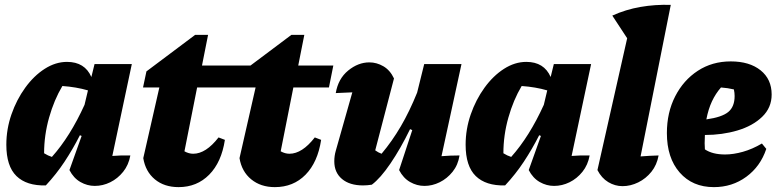

<svg xmlns="http://www.w3.org/2000/svg" viewBox="-20 -755 3193 788"><path d="M168 6Q89 8 47.5 -32.5Q6 -73 6 -161Q6 -225 27 -285.5Q48 -346 83.5 -395Q119 -444 163.5 -472.5Q208 -501 255 -501Q328 -501 355 -439L368 -492H521L441 -115Q478 -118 515 -117Q508 -78 485.5 -50Q463 -22 432.5 -7Q402 8 369 8Q338 8 310 -8Q282 -24 265 -57L315 -197L308 -200Q279 -143 245 -91.5Q211 -40 168 6ZM161 -126Q177 -116 193 -111Q268 -195 327 -325L341 -384Q293 -398 236 -402Q202 -345 181.5 -272.5Q161 -200 161 -126Z M713 13Q654 13 615.5 -19Q577 -51 568 -106L634 -396H567L581 -462L781 -612H834L809 -486H1183L1165 -396H789L737 -134Q755 -124 773 -124Q825 -124 877 -191L903 -181Q889 -89 838.5 -38Q788 13 713 13Z M1108 13Q1050 13 1011 -19Q972 -51 963 -106L1029 -396H962L976 -462L1176 -612H1229L1204 -486H1348L1330 -396H1184L1132 -134Q1150 -124 1168 -124Q1220 -124 1272 -191L1298 -181Q1284 -89 1234 -38Q1184 13 1108 13Z M1618 -57 1672 -221 1663 -225Q1624 -145 1582.5 -84Q1541 -23 1506 3Q1487 6 1470 6Q1415 6 1383.5 -20.5Q1352 -47 1352 -93Q1352 -115 1358 -136L1426 -376Q1392 -374 1358 -373Q1368 -432 1409 -465.5Q1450 -499 1496 -499Q1526 -499 1553.5 -483Q1581 -467 1597 -433L1520 -138Q1532 -129 1546 -124Q1589 -175 1625 -236.5Q1661 -298 1692 -375L1721 -492H1874L1792 -114Q1828 -117 1866 -117Q1860 -78 1837.5 -50Q1815 -22 1784.5 -7Q1754 8 1722 8Q1691 8 1663 -8Q1635 -24 1618 -57Z M2053 6Q1974 8 1932.5 -32.5Q1891 -73 1891 -161Q1891 -225 1912 -285.5Q1933 -346 1968.5 -395Q2004 -444 2048.5 -472.5Q2093 -501 2140 -501Q2213 -501 2240 -439L2253 -492H2406L2326 -115Q2363 -118 2400 -117Q2393 -78 2370.5 -50Q2348 -22 2317.5 -7Q2287 8 2254 8Q2223 8 2195 -8Q2167 -24 2150 -57L2200 -197L2193 -200Q2164 -143 2130 -91.5Q2096 -40 2053 6ZM2046 -126Q2062 -116 2078 -111Q2153 -195 2212 -325L2226 -384Q2178 -398 2121 -402Q2087 -345 2066.5 -272.5Q2046 -200 2046 -126Z M2683 -117Q2676 -78 2653.5 -50Q2631 -22 2599.5 -6.5Q2568 9 2535 9Q2504 9 2476.5 -7.5Q2449 -24 2432 -57L2554 -598L2493 -691Q2548 -716 2608.5 -726.5Q2669 -737 2733 -735L2609 -113Q2646 -116 2683 -117Z M2910 13Q2822 13 2769.5 -47Q2717 -107 2717 -209Q2717 -293 2751 -359.5Q2785 -426 2844 -464.5Q2903 -503 2979 -503Q3056 -503 3101.5 -466.5Q3147 -430 3147 -367Q3147 -313 3108 -275.5Q3069 -238 3006.5 -219.5Q2944 -201 2873 -201Q2872 -185 2872 -167Q2872 -154 2873 -142Q2904 -121 2956 -121Q2990 -121 3029 -132Q3068 -143 3107 -166L3125 -144Q3101 -72 3043 -29.5Q2985 13 2910 13ZM2995 -361Q2995 -374 2992 -388Q2967 -394 2939 -396Q2917 -371 2902 -339Q2887 -307 2879 -265Q2943 -274 2969 -295.5Q2995 -317 2995 -361Z"/></svg>

Font: Piazzolla ExtraBold
Style: Italic
Weight: 800
Italic angle: -11.3°
Designer: Juan Pablo del Peral
Foundry: Huerta Tipografica
Version: Version 1.330